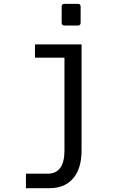

<svg xmlns="http://www.w3.org/2000/svg" viewBox="-20 -780 642 1008"><path d="M318.4 -646Q303.7 -646 303.7 -660.6V-745.1Q303.7 -759.8 318.4 -759.8H388.7Q403.3 -759.8 403.3 -745.1V-660.6Q403.3 -646 388.7 -646ZM116.2 131.8H230.5Q318.4 131.8 318.4 9.8V-477.1H163.6V-546.9H408.2V9.8Q408.2 104.5 364.3 156.2Q320.3 208 240.2 208H116.2Z"/></svg>

Font: Vazir Code Hack
Style: Code-Hack
Weight: 400
Foundry: DejaVu fonts team - Redesigned by Saber Rastikerdar
Version: Version 1.1.2